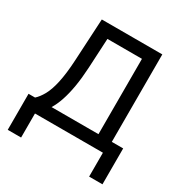

<svg xmlns="http://www.w3.org/2000/svg" viewBox="-202 -884 1163 1216"><g transform="rotate(30 379.5 -275.5)"><path d="M122.9 175.8V0H619.7V174.7H717.3V-87.7H634.2V-727.3H191.8L175.1 -420.1C168 -283.7 147 -199.2 118.6 -147.7C104 -121.8 88.8 -101.9 72.8 -87.7H25.2V175.8ZM193.5 -87.7C221.6 -132.8 243.6 -196.4 257.8 -279.8C264.9 -321.4 269.9 -368.3 272.7 -420.1L284.1 -638.5H536.6V-87.7Z"/></g></svg>

Font: Inter 465
Style: Regular
Weight: 400
Designer: Rasmus Andersson
Foundry: rsms
Version: Version 3.019;Glyphs 3.1.2 (3151)